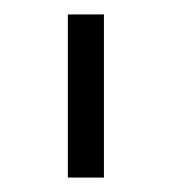

<svg xmlns="http://www.w3.org/2000/svg" viewBox="-20 -759 238 266"><path d="M74 -513H124V-739H74Z"/></svg>

Font: Involve
Style: Regular
Weight: 400
Designer: Stefan Peev
Foundry: Context Ltd.
Version: Version 1.001